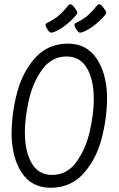

<svg xmlns="http://www.w3.org/2000/svg" viewBox="-20 -881 563 911"><path d="M219 10Q130 9 83.5 -61Q37 -131 35 -243Q35 -343 61 -441.5Q87 -540 147.5 -607Q208 -674 304 -674Q392 -673 439 -602.5Q486 -532 488 -421Q488 -321 462 -222.5Q436 -124 375.5 -57Q315 10 219 10ZM227 -51Q298 -51 342.5 -112.5Q387 -174 406 -258Q425 -342 425 -411Q425 -502 392.5 -557.5Q360 -613 296 -613Q225 -613 180.5 -551.5Q136 -490 117 -406Q98 -322 98 -253Q98 -162 130.5 -106.5Q163 -51 227 -51ZM302 -853Q308 -861 314 -861Q321 -861 332 -847Q347 -828 347 -821Q347 -817 341 -809Q320 -784 290 -760.5Q260 -737 233 -728Q227 -726 224 -726Q218 -726 214 -730Q210 -734 207 -739Q204 -744 202 -747Q196 -757 196 -763Q196 -769 205 -773Q242 -792 260.5 -808.5Q279 -825 302 -853ZM439 -853Q445 -861 451 -861Q458 -861 469 -847Q484 -828 484 -821Q484 -817 478 -809Q457 -784 427 -760.5Q397 -737 370 -728Q364 -726 361 -726Q355 -726 351 -730Q347 -734 344 -739Q341 -744 339 -747Q333 -757 333 -763Q333 -769 342 -773Q379 -792 397.5 -808.5Q416 -825 439 -853Z"/></svg>

Font: Farsan
Style: Regular
Weight: 400
Version: Version 1.001g;PS 1.001;hotconv 1.0.86;makeotf.lib2.5.63406 